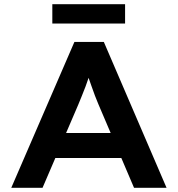

<svg xmlns="http://www.w3.org/2000/svg" viewBox="-20 -901 853 921"><path d="M34 0 337 -700H478L779 0H623L452 -401Q444 -419 435.5 -442Q427 -465 418.5 -489Q410 -513 402 -536Q394 -559 389 -577H420Q414 -555 406.5 -532Q399 -509 390.5 -486.5Q382 -464 373 -442Q364 -420 355 -398L184 0ZM173 -143 224 -263H583L622 -143ZM231 -788V-881H580V-788Z"/></svg>

Font: Lexend Exa SemiBold
Style: Regular
Weight: 600
Designer: Bonnie Shaver-Troup, Thomas Jockin
Foundry: Lexend
Version: Version 1.007